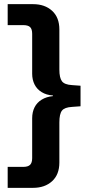

<svg xmlns="http://www.w3.org/2000/svg" viewBox="-20 -725 449 925"><path d="M17 180V79H92Q115 79 125 69Q135 59 135 37V-155Q135 -185 146.5 -208Q158 -231 181 -245Q204 -259 235 -262V-265Q204 -267 181 -281Q158 -295 146.5 -318Q135 -341 135 -370V-562Q135 -585 125 -594.5Q115 -604 92 -604H17V-705H139Q196 -705 231 -673Q266 -641 266 -583V-390Q266 -350 278.5 -333.5Q291 -317 327 -315L368 -312V-213L327 -210Q291 -208 278.5 -192Q266 -176 266 -135V58Q266 116 231 148Q196 180 139 180Z"/></svg>

Font: Nunito Sans 8pt
Style: Bold
Weight: 700
Version: Version 3.101;gftools[0.9.27]